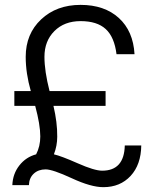

<svg xmlns="http://www.w3.org/2000/svg" viewBox="-20 -753 640 791"><path d="M39.1 -377.9H106.9Q85.9 -451.2 85.9 -519Q85.9 -613.3 149.4 -673.1Q212.9 -732.9 312 -732.9Q410.2 -732.9 469.5 -679Q528.8 -625 534.2 -529.8H460Q451.2 -600.6 415.5 -633.3Q379.9 -666 312 -666Q245.1 -666 204.1 -625Q163.1 -584 163.1 -519Q163.1 -460 184.1 -377.9H415V-316.9H200.2Q216.3 -249 215.8 -189.9Q215.8 -152.8 202.1 -117.2Q231.9 -110.4 300.5 -80.1Q369.1 -49.8 400.9 -49.8Q491.7 -49.8 494.1 -153.8H562Q561 -74.7 518.1 -28.3Q475.1 18.1 405.8 18.1Q355 18.1 275.9 -18.6Q196.8 -55.2 168 -55.2Q138.2 -55.2 119.1 -37.6Q100.1 -20 99.1 9.8H30.8Q32.7 -37.1 59.8 -71.5Q86.9 -106 128.9 -117.2Q146 -150.4 146 -190.9Q146 -238.8 125 -316.9H39.1Z"/></svg>

Font: Oakes Grotesk
Style: Light
Weight: 300
Designer: Samuel Oakes
Foundry: Samuel Oakes
Version: Version 1.0 | wf-rip DC20170320